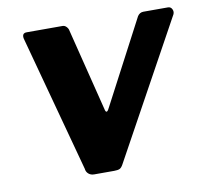

<svg xmlns="http://www.w3.org/2000/svg" viewBox="-65 -600 718 671"><g transform="rotate(-10 294.5 -265.0)"><path d="M572 -530Q582 -530 586.5 -521Q591 -512 587 -503L320 -17Q314 -6 307.5 -3Q301 0 288 0H217Q205 0 197 -7Q189 -14 188 -25L57 -510Q53 -530 71 -530H198Q206 -530 212 -523.5Q218 -517 219 -510L293 -214Q298 -199 309 -223L464 -518Q472 -530 485 -530H572Z"/></g></svg>

Font: Libre Franklin Thin
Style: Bold Italic
Weight: 700
Italic angle: -8°
Version: Version 3.000